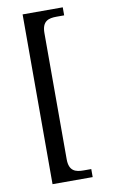

<svg xmlns="http://www.w3.org/2000/svg" viewBox="-97 -810 586 989"><g transform="rotate(-10 195.5 -316.0)"><path d="M95 128H305V86H265C224 86 189 77 189 14V-646C189 -709 224 -718 265 -718H305V-760H95Z"/></g></svg>

Font: Noto Serif Devanagari SemiCondensed
Style: Regular
Weight: 400
Width: 4
Designer: Universal Thirst, Indian Type Foundry and the Monotype Design Team
Foundry: Monotype Imaging Inc.
Version: Version 2.004